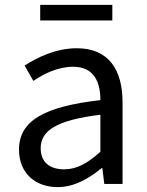

<svg xmlns="http://www.w3.org/2000/svg" viewBox="-20 -755 604 788"><path d="M217 13C284 13 345 -22 397 -65H400L408 0H483V-334C483 -468 427 -557 295 -557C208 -557 131 -518 81 -486L117 -423C160 -452 217 -481 280 -481C369 -481 392 -414 392 -344C161 -318 58 -259 58 -141C58 -43 126 13 217 13ZM243 -60C189 -60 147 -85 147 -147C147 -217 209 -262 392 -284V-132C339 -85 296 -60 243 -60ZM145 -671H441V-735H145Z"/></svg>

Font: Noto Sans CJK KR Regular
Style: Regular
Weight: 400
Designer: Ryoko NISHIZUKA (kana & ideographs); Paul D. Hunt (Latin, Greek & Cyrillic); Wenlong ZHANG (bopomofo); Sandoll Communica
Foundry: Adobe Systems Incorporated
Version: Version 1.004;PS 1.004;hotconv 1.0.82;makeotf.lib2.5.63406